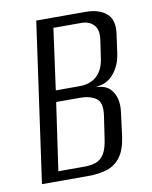

<svg xmlns="http://www.w3.org/2000/svg" viewBox="-71 -645 555 700"><g transform="rotate(-10 206.0 -295.5)"><path d="M28 0 111 -591H294Q343 -591 370.5 -567.5Q398 -544 391 -493L381 -421Q377 -393 365.5 -371.5Q354 -350 339 -337Q323 -323 303 -318.5Q283 -314 270 -313V-315Q290 -315 308 -310.5Q326 -306 337 -293Q350 -279 355.5 -257.5Q361 -236 357 -207L346 -121Q339 -71 319 -45Q299 -19 269 -9.5Q239 0 200 0ZM95 -36H193Q216 -36 234.5 -42.5Q253 -49 265 -68.5Q277 -88 282 -126L294 -207Q301 -255 278.5 -270.5Q256 -286 220 -286H131ZM137 -328H225Q265 -328 289 -350Q313 -372 319 -414L329 -482Q334 -519 317 -536.5Q300 -554 272 -554H168Z"/></g></svg>

Font: Alumni Sans
Style: Italic
Weight: 400
Italic angle: -8°
Version: Version 1.016